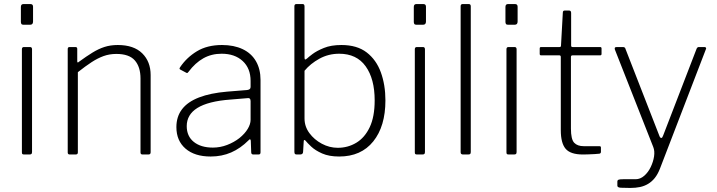

<svg xmlns="http://www.w3.org/2000/svg" viewBox="-20 -762 3534 947"><path d="M138 -13Q138 -6 135.5 -3Q133 0 125 0H100Q92 0 90 -2.5Q88 -5 88 -11V-519Q88 -530 98 -530H128Q138 -530 138 -519ZM143 -656Q143 -640 129 -640H95Q88 -640 85.5 -644Q83 -648 83 -654V-728Q83 -742 96 -742H130Q143 -742 143 -729Z M324 0Q314 0 314 -10V-520Q314 -530 323 -530H352Q361 -530 361 -521V-460Q361 -455 363 -454Q365 -453 369 -457Q406 -484 436 -502.5Q466 -521 495.5 -530.5Q525 -540 561 -540Q640 -540 681.5 -499Q723 -458 723 -392V-11Q723 0 712 0H683Q678 0 675.5 -2.5Q673 -5 673 -10V-375Q673 -432 645 -464Q617 -496 554 -496Q520 -496 491 -485.5Q462 -475 432 -455.5Q402 -436 364 -406V-10Q364 0 353 0H324Z M1206 -70Q1166 -30 1120 -10Q1074 10 1019 10Q940 10 895 -29Q850 -68 850 -135Q850 -187 878 -223.5Q906 -260 962 -281.5Q1018 -303 1100 -310L1199 -318Q1207 -319 1211.5 -322.5Q1216 -326 1216 -333V-363Q1216 -425 1177 -461Q1138 -497 1073 -497Q1023 -497 983 -474.5Q943 -452 910 -408Q907 -404 905 -402.5Q903 -401 899 -403L869 -419Q866 -421 865.5 -423Q865 -425 868 -430Q900 -478 951 -509Q1002 -540 1075 -540Q1134 -540 1177 -519.5Q1220 -499 1242.5 -460Q1265 -421 1265 -368V-11Q1265 -5 1262.5 -2.5Q1260 0 1255 0H1229Q1225 0 1222 -2.5Q1219 -5 1219 -11L1217 -68Q1215 -81 1206 -70ZM1216 -263Q1216 -280 1202 -278L1118 -271Q1062 -267 1021 -256.5Q980 -246 953.5 -229.5Q927 -213 914 -190.5Q901 -168 901 -140Q901 -90 936 -62Q971 -34 1030 -34Q1066 -34 1100 -47Q1134 -60 1161 -81Q1188 -103 1202 -126.5Q1216 -150 1216 -171V-263Z M1444 0Q1437 0 1434.5 -3Q1432 -6 1432 -14V-731Q1432 -742 1442 -742H1473Q1482 -742 1482 -730V-479Q1482 -469 1485 -468.5Q1488 -468 1495 -474Q1501 -480 1521.5 -495.5Q1542 -511 1577.5 -525.5Q1613 -540 1664 -540Q1741 -540 1788.5 -503.5Q1836 -467 1858.5 -405Q1881 -343 1881 -267Q1881 -139 1821 -64.5Q1761 10 1653 10Q1603 10 1569 -5Q1535 -20 1515 -39Q1495 -58 1488 -67Q1484 -72 1481 -71.5Q1478 -71 1478 -64L1475 -14Q1475 0 1460 0ZM1482 -178Q1482 -138 1506 -105.5Q1530 -73 1567.5 -53Q1605 -33 1646 -33Q1696 -33 1737.5 -58Q1779 -83 1803.5 -134.5Q1828 -186 1828 -267Q1828 -373 1783.5 -435Q1739 -497 1653 -497Q1600 -497 1555.5 -472.5Q1511 -448 1482 -413Z M2076 -13Q2076 -6 2073.5 -3Q2071 0 2063 0H2038Q2030 0 2028 -2.5Q2026 -5 2026 -11V-519Q2026 -530 2036 -530H2066Q2076 -530 2076 -519ZM2081 -656Q2081 -640 2067 -640H2033Q2026 -640 2023.5 -644Q2021 -648 2021 -654V-728Q2021 -742 2034 -742H2068Q2081 -742 2081 -729Z M2302 -13Q2302 -6 2299.5 -3Q2297 0 2289 0H2264Q2252 0 2252 -11V-731Q2252 -742 2262 -742H2292Q2302 -742 2302 -731Z M2528 -13Q2528 -6 2525.5 -3Q2523 0 2515 0H2490Q2482 0 2480 -2.5Q2478 -5 2478 -11V-519Q2478 -530 2488 -530H2518Q2528 -530 2528 -519ZM2533 -656Q2533 -640 2519 -640H2485Q2478 -640 2475.5 -644Q2473 -648 2473 -654V-728Q2473 -742 2486 -742H2520Q2533 -742 2533 -729Z M2804 -489Q2796 -489 2796 -481V-128Q2796 -75 2812 -58Q2828 -41 2859 -41H2936Q2940 -41 2942 -39.5Q2944 -38 2944 -34V-13Q2944 -6 2937 -4Q2930 -3 2913 -2Q2896 -1 2879.5 -0.5Q2863 0 2855 0Q2794 0 2770 -28Q2746 -56 2746 -120V-481Q2746 -489 2739 -489H2649Q2642 -489 2642 -496V-523Q2642 -530 2649 -530H2740Q2747 -530 2747 -537L2756 -699Q2756 -710 2765 -710H2787Q2797 -710 2797 -698V-537Q2797 -530 2804 -530H2940Q2947 -530 2947 -523V-496Q2947 -489 2940 -489Z M3089 165Q3060 165 3042.5 164Q3025 163 3025 154V134Q3025 127 3030.5 124.5Q3036 122 3054 122H3115Q3138 122 3157.5 105Q3177 88 3189.5 62Q3202 36 3206 9.5Q3210 -17 3202 -37L3013 -517Q3011 -522 3012.5 -526Q3014 -530 3022 -530H3052Q3057 -530 3060.5 -528Q3064 -526 3065 -521L3233 -90Q3237 -81 3242 -81.5Q3247 -82 3251 -94L3416 -522Q3418 -526 3420.5 -528Q3423 -530 3427 -530H3455Q3460 -530 3462 -526.5Q3464 -523 3462 -520L3235 70Q3224 98 3209.5 116Q3195 134 3176.5 145Q3158 156 3136.5 160.5Q3115 165 3089 165Z"/></svg>

Font: Libre Franklin Thin ExtraLight
Style: Regular
Weight: 250
Version: Version 3.000